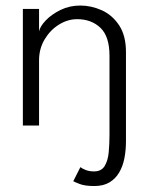

<svg xmlns="http://www.w3.org/2000/svg" viewBox="-20 -442 532 676"><path d="M423.5 0H365.5V32.5Q365.5 64.5 362.8 94Q360 123.5 348.5 142.5Q337 161.5 311 161.5Q293.5 161.5 281 156.2Q268.5 151 263 146.5L238 196Q241 198 259.8 205.5Q278.5 213 311.5 213Q344 213 365.2 200.2Q386.5 187.5 399.5 165.5Q412.5 143.5 418 115.2Q423.5 87 423.5 55.5ZM262.5 -422.5Q301.5 -422.5 338.5 -405.8Q375.5 -389 399.5 -352.8Q423.5 -316.5 423.5 -259V0H365.5V-245.5Q365.5 -314 333.5 -344.2Q301.5 -374.5 251.5 -374.5Q218.5 -374.5 187.8 -355.5Q157 -336.5 137.2 -303.5Q117.5 -270.5 117.5 -229.5V0H60.5V-410.5H117.5V-331.5Q121 -349 141.2 -370.2Q161.5 -391.5 193.2 -407Q225 -422.5 262.5 -422.5Z"/></svg>

Font: League Spartan Thin Light
Style: Regular
Weight: 300
Version: Version 2.002